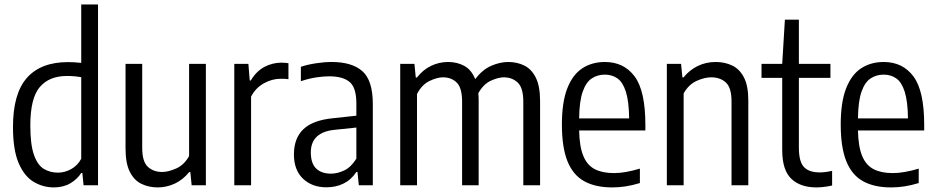

<svg xmlns="http://www.w3.org/2000/svg" viewBox="-20 -828 4182 858"><path d="M221 9.5Q172 9.5 130.2 -15.5Q88.5 -40.5 63.2 -99.5Q38 -158.5 38 -260.5Q38 -409.5 100.2 -480Q162.5 -550.5 284 -550.5Q312 -550.5 343 -547V-808H418V0H353.5L348 -55H343Q326 -28 294.8 -9.2Q263.5 9.5 221 9.5ZM239 -56.5Q269 -56.5 297.8 -72.2Q326.5 -88 343 -118.5V-483Q313 -488.5 279 -488.5Q200 -488.5 157.8 -439Q115.5 -389.5 115.5 -267.5Q115.5 -181.5 131.8 -135.8Q148 -90 176 -73.2Q204 -56.5 239 -56.5Z M685 9.5Q644.5 9.5 611.8 -6.5Q579 -22.5 560 -60.5Q541 -98.5 541 -164V-542.5H615.5V-167Q615.5 -106 640.5 -82.8Q665.5 -59.5 704.5 -59.5Q732 -59.5 767.5 -75.2Q803 -91 825 -130.5V-542.5H900V0H836.5L830.5 -59H825.5Q797.5 -24.5 761 -7.5Q724.5 9.5 685 9.5Z M1027 0V-542.5H1090L1096 -468.5H1101Q1125 -509.5 1161.2 -528.8Q1197.5 -548 1238 -548Q1247.5 -548 1255.5 -547.2Q1263.5 -546.5 1269 -545.5V-474Q1260 -475.5 1252 -475.8Q1244 -476 1234 -476Q1195.5 -476 1158.8 -455.5Q1122 -435 1102 -396V0Z M1439 9Q1374.5 9 1334 -29.5Q1293.5 -68 1293.5 -138Q1293.5 -210.5 1336.2 -251Q1379 -291.5 1471 -300L1572.5 -311V-366Q1572.5 -436.5 1542.2 -461.8Q1512 -487 1451 -487Q1424 -487 1390.8 -481.8Q1357.5 -476.5 1324.5 -465V-529.5Q1354 -539.5 1391.8 -545.2Q1429.5 -551 1462 -551Q1553 -551 1599.5 -509.8Q1646 -468.5 1646 -363V0H1583.5L1577.5 -59.5H1572.5Q1549.5 -24.5 1515.2 -7.8Q1481 9 1439 9ZM1369 -147Q1369 -98 1392.8 -75Q1416.5 -52 1459.5 -52Q1487.5 -52 1518 -66.2Q1548.5 -80.5 1572.5 -119V-258L1476.5 -248Q1369 -237.5 1369 -147Z M1768.5 0V-542.5H1832L1838 -481.5H1843Q1871 -517 1906.8 -534Q1942.5 -551 1983 -551Q2022.5 -551 2054.5 -533.8Q2086.5 -516.5 2103.5 -474.5Q2135.5 -516.5 2174.8 -533.8Q2214 -551 2251.5 -551Q2291 -551 2323.2 -535Q2355.5 -519 2374.5 -480.8Q2393.5 -442.5 2393.5 -376.5V0H2318.5V-373.5Q2318.5 -435.5 2293.5 -459Q2268.5 -482.5 2231.5 -482.5Q2207 -482.5 2173.8 -467.5Q2140.5 -452.5 2117.5 -411.5Q2119 -396.5 2119 -379.5V0H2045V-373.5Q2045 -435.5 2021 -459Q1997 -482.5 1959.5 -482.5Q1933.5 -482.5 1899.5 -466.2Q1865.5 -450 1843.5 -408V0Z M2716 9.5Q2641 9.5 2591 -18Q2541 -45.5 2516 -107.2Q2491 -169 2491 -272Q2491 -371.5 2515 -433Q2539 -494.5 2582.2 -522.8Q2625.5 -551 2683 -551Q2768 -551 2816 -486.5Q2864 -422 2864 -270.5V-245H2568Q2569.5 -172.5 2586.8 -131Q2604 -89.5 2638 -72Q2672 -54.5 2724 -54.5Q2773 -54.5 2839.5 -74.5V-10Q2805 0.5 2775.2 5Q2745.5 9.5 2716 9.5ZM2683 -494.5Q2650.5 -494.5 2624.8 -477.8Q2599 -461 2584 -418.5Q2569 -376 2568 -299H2791.5Q2790.5 -376 2776.8 -418.5Q2763 -461 2739 -477.8Q2715 -494.5 2683 -494.5Z M2960 0V-542.5H3023.5L3029.5 -482H3034.5Q3061 -515 3097.8 -533Q3134.5 -551 3178 -551Q3219.5 -551 3252.5 -535Q3285.5 -519 3304.8 -481.5Q3324 -444 3324 -379V0H3249V-374.5Q3249 -436 3223.8 -459.2Q3198.5 -482.5 3158 -482.5Q3128.5 -482.5 3093 -466.5Q3057.5 -450.5 3035 -410.5V0Z M3628.5 9.5Q3556.5 9.5 3516 -29.2Q3475.5 -68 3475.5 -158V-480H3383V-542.5H3475.5L3487.5 -740H3550V-542.5H3691V-480H3550V-168Q3550 -105.5 3572.8 -81.5Q3595.5 -57.5 3643.5 -57.5Q3667 -57.5 3698.5 -64.5V1Q3683.5 4.5 3664.5 7Q3645.5 9.5 3628.5 9.5Z M3962 9.5Q3887 9.5 3837 -18Q3787 -45.5 3762 -107.2Q3737 -169 3737 -272Q3737 -371.5 3761 -433Q3785 -494.5 3828.2 -522.8Q3871.5 -551 3929 -551Q4014 -551 4062 -486.5Q4110 -422 4110 -270.5V-245H3814Q3815.5 -172.5 3832.8 -131Q3850 -89.5 3884 -72Q3918 -54.5 3970 -54.5Q4019 -54.5 4085.5 -74.5V-10Q4051 0.5 4021.2 5Q3991.5 9.5 3962 9.5ZM3929 -494.5Q3896.5 -494.5 3870.8 -477.8Q3845 -461 3830 -418.5Q3815 -376 3814 -299H4037.5Q4036.5 -376 4022.8 -418.5Q4009 -461 3985 -477.8Q3961 -494.5 3929 -494.5Z"/></svg>

Font: Encode Sans Cnd
Style: Regular
Weight: 400
Width: 3
Designer: Multiple Designers
Foundry: Impallari Type
Version: Version 3.002; ttfautohint (v1.8.3) -l 8 -r 50 -G 200 -x 14 